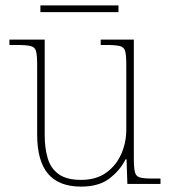

<svg xmlns="http://www.w3.org/2000/svg" viewBox="-20 -683 637 713"><path d="M281 10Q199 10 158.5 -37.5Q118 -85 118 -184V-442Q118 -477 114 -492.5Q110 -508 94 -512Q78 -516 41 -516H15V-536H146V-181Q146 -134 157 -96Q168 -58 197.5 -36.5Q227 -15 281 -15Q337 -15 374 -41.5Q411 -68 430 -110.5Q449 -153 449 -202V-442Q449 -477 445 -492.5Q441 -508 425 -512Q409 -516 372 -516H354V-536H477V-94Q477 -60 481 -44Q485 -28 499.5 -24Q514 -20 544 -20H576V0H453L450 -91H446Q427 -52 387.5 -21Q348 10 281 10ZM130 -638V-663H420V-638Z"/></svg>

Font: Noto Serif Tibetan Thin
Style: Regular
Weight: 250
Version: Version 2.103